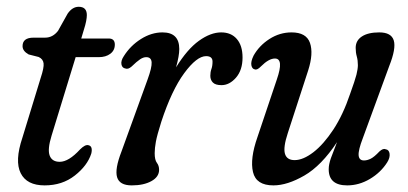

<svg xmlns="http://www.w3.org/2000/svg" viewBox="-20 -538 1202 566"><path d="M94 -370 64.5 -377.5Q46.5 -387.5 46.5 -402Q46.5 -427 79 -427H113Q135.5 -427 151 -447L179.5 -498Q193.5 -518 212 -518Q236 -518 236 -493.5Q236 -486.5 234 -475.8Q232 -465 227 -449.5L219.5 -424.5H300.5Q318.5 -424.5 318.5 -406.5Q318.5 -389.5 305.2 -379.5Q292 -369.5 271 -369.5H203L132 -138Q119.5 -97.5 126.5 -79.2Q133.5 -61 156 -61Q182.5 -61 216 -97.5Q231 -112.5 240.5 -110Q248 -108.5 249.8 -101.5Q251.5 -94.5 249 -85Q237.5 -49.5 200.5 -20.5Q163.5 8.5 111.5 8.5Q59 8.5 41 -27.5Q23 -63.5 46 -132L100 -308.5Q110 -338.5 108.5 -351.2Q107 -364 94 -370Z M350 -336Q340 -337.5 338 -348.2Q336 -359 345 -372.5Q364.5 -403.5 395.5 -423Q426.5 -442.5 459 -442.5Q508.5 -442.5 508.5 -393.5Q508.5 -373.5 499 -339.5Q532 -393 566.5 -417.8Q601 -442.5 632 -442.5Q661.5 -442.5 678.2 -423Q695 -403.5 695 -368.5Q695 -331.5 675.8 -309.2Q656.5 -287 633 -287Q615 -287 607.5 -294.8Q600 -302.5 600 -314.5Q600 -325.5 603.2 -334.5Q606.5 -343.5 606.5 -356.5Q606.5 -372.5 587.5 -372.5Q560 -372.5 523 -322.2Q486 -272 455.5 -179Q443 -139.5 439.5 -120.2Q436 -101 436 -86.5Q436 -66.5 442.5 -58Q449 -49.5 449 -37.5Q449 -16.5 426.2 -4Q403.5 8.5 368.5 8.5Q332.5 8.5 325.2 -15.5Q318 -39.5 338 -91L415 -303.5Q428 -339 427 -354.2Q426 -369.5 411 -369.5Q402.5 -369.5 393 -363.2Q383.5 -357 367.5 -341.5Q357.5 -333 350 -336Z M1117 -98Q1127 -96.5 1128.5 -84.8Q1130 -73 1121.5 -59.5Q1102.5 -29.5 1070.5 -10.5Q1038.5 8.5 1003.5 8.5Q949 8.5 949 -39Q949 -53.5 955.5 -71.8Q962 -90 973.5 -119Q927.5 -49.5 877.2 -20.5Q827 8.5 786 8.5Q735 8.5 725.8 -30.8Q716.5 -70 739 -134L796 -303.5Q817.5 -365.5 790.5 -365.5Q772.5 -365.5 749.5 -342.5Q738 -330.5 731 -333.5Q723 -335 721 -345.8Q719 -356.5 727.5 -374Q744 -403.5 774.2 -423Q804.5 -442.5 839.5 -442.5Q883 -442.5 893.8 -411.5Q904.5 -380.5 888.5 -330.5L828.5 -146Q814.5 -103.5 820 -84.8Q825.5 -66 848.5 -66Q873.5 -66 903.8 -89.2Q934 -112.5 962.8 -156.2Q991.5 -200 1012 -261Q1026.5 -301 1030.8 -318Q1035 -335 1035 -346Q1035 -360 1031.8 -371.5Q1028.5 -383 1028.5 -397Q1028.5 -418.5 1046.8 -430.5Q1065 -442.5 1098 -442.5Q1133.5 -442.5 1140.8 -418.8Q1148 -395 1127.5 -343.5L1049.5 -130.5Q1036 -95.5 1037.2 -80.2Q1038.5 -65 1053 -65Q1062.5 -65 1073 -70.2Q1083.5 -75.5 1098.5 -91.5Q1109.5 -101.5 1117 -98Z"/></svg>

Font: Fraunces 144pt SuperSoft
Style: Italic
Weight: 400
Italic angle: -16°
Version: Version 1.000;[b76b70a41]